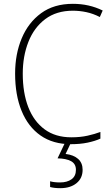

<svg xmlns="http://www.w3.org/2000/svg" viewBox="-20 -744 586 1004"><path d="M361 -688Q275 -688 216.5 -644Q158 -600 128.5 -525Q99 -450 99 -359Q99 -258 128 -183.5Q157 -109 213.5 -67.5Q270 -26 353 -26Q400 -26 438 -34.5Q476 -43 505 -54V-19Q476 -6 437.5 2Q399 10 351 10Q257 10 192 -35.5Q127 -81 93 -164Q59 -247 59 -359Q59 -461 93.5 -543.5Q128 -626 195 -675Q262 -724 361 -724Q446 -724 517 -689L502 -655Q467 -673 431.5 -680.5Q396 -688 361 -688ZM412 144Q412 188 380 214Q348 240 295 240Q264 240 242 234V204Q263 210 294 210Q331 210 354 193.5Q377 177 377 144Q377 113 352 99Q327 85 281 84L321 0H352L323 61Q365 66 388.5 87Q412 108 412 144Z"/></svg>

Font: Noto Sans Armenian SemiCondensed ExtraLight
Style: Regular
Weight: 200
Width: 4
Designer: Monotype Design Team
Foundry: Monotype Imaging Inc.
Version: Version 2.008; ttfautohint (v1.8.4.7-5d5b)